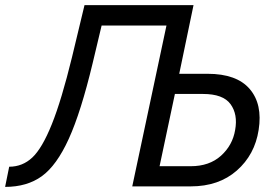

<svg xmlns="http://www.w3.org/2000/svg" viewBox="-30 -730 1087 752"><path d="M-10 2 6 -77Q58 -77 96.5 -113Q135 -149 173 -243.5Q211 -338 252 -506L301 -710H728L672 -441H783Q897 -441 948 -381.5Q999 -322 983 -221Q968 -124 897.5 -62Q827 0 717 0H488L622 -630H368L333 -483Q287 -291 239.5 -186.5Q192 -82 134 -40Q76 2 -10 2ZM595 -79H717Q790 -79 835.5 -120Q881 -161 891 -221Q902 -282 873 -322Q844 -362 765 -362H655Z"/></svg>

Font: Raleway-v4020 Medium
Style: Italic
Weight: 500
Italic angle: -12°
Designer: Matt McInerney, Pablo Impallari, Rodrigo Fuenzalida
Foundry: Matt McInerney, Pablo Impallari, Rodrigo Fuenzalida
Version: Version 4.020;PS 004.020;hotconv 1.0.88;makeotf.lib2.5.64775